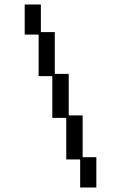

<svg xmlns="http://www.w3.org/2000/svg" viewBox="-20 -807 540 855"><path d="M275 -282H213V-468H152V-653H90V-787H162V-664H224V-478H286V-293H348V-107H409V28H337V-97H275Z"/></svg>

Font: DotGothic16
Style: Regular
Weight: 400
Designer: Fontworks Inc.
Foundry: Fontworks Inc.
Version: Version 1.100